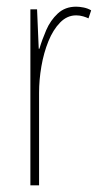

<svg xmlns="http://www.w3.org/2000/svg" viewBox="-20 -555 302 575"><path d="M208 -535Q218 -535 230.5 -532.5Q243 -530 253 -524L245 -500Q239 -503 229 -506Q219 -509 208 -509Q181 -509 160 -487.5Q139 -466 125 -431.5Q111 -397 104 -356.5Q97 -316 97 -277V0H71V-527H91L96 -409H98Q106 -436 118.5 -465Q131 -494 153 -514.5Q175 -535 208 -535Z"/></svg>

Font: Noto Sans Sinhala UI ExtraCondensed Thin
Style: Regular
Weight: 100
Width: 2
Designer: Jelle Bosma - Monotype Design Team
Foundry: Monotype Imaging Inc.
Version: Version 2.006; ttfautohint (v1.8.4.7-5d5b)